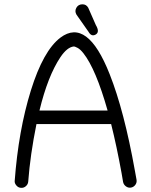

<svg xmlns="http://www.w3.org/2000/svg" viewBox="-20 -861 709 900"><path d="M48.8 -11.7Q66.4 -249 124.5 -436.3Q182.6 -623.5 263.2 -684.6Q389.2 -779.3 494.1 -513.2Q562 -341.8 612.3 -61L620.1 -18.1Q622.1 -4.9 614.3 5.6Q606.4 16.1 594 18.3Q581.5 20.5 570.8 12.9Q560.1 5.4 557.1 -7.3L549.8 -49.8Q526.9 -175.8 501 -279.3H500.5H150.9Q121.6 -134.8 112.3 -9.8Q111.3 2.9 101.3 11.7Q91.3 20.5 78.4 19.5Q65.4 18.6 56.9 8.5Q48.3 -1.5 48.8 -11.7ZM165 -342.8H484.4Q429.2 -537.6 371.1 -611.3Q356.4 -629.9 343.5 -636.7Q330.6 -643.6 325.2 -643.1Q294.9 -639.6 263.7 -593.8Q204.1 -504.9 165 -342.8ZM393.6 -824.7 429.2 -743.7Q448.7 -710.9 428.7 -699.2Q408.7 -687.5 395 -711.9L338.4 -792.5Q329.1 -808.6 337.9 -824.5Q346.7 -840.3 365.5 -840.8Q384.3 -841.3 393.6 -824.7Z"/></svg>

Font: Chilanka
Style: Regular
Weight: 400
Designer: Santhosh Thottingal <santhosh.thottingal@gmail.com>
Foundry: Swathanthra Malayalam Computing(SMC)
Version: Version 1.3; 20181103